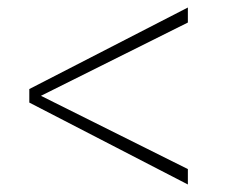

<svg xmlns="http://www.w3.org/2000/svg" viewBox="-20 -506 600 511"><path d="M58 -233V-269L480 -486V-446L89 -251L480 -56V-15Z"/></svg>

Font: Cairo ExtraLight
Style: Regular
Weight: 250
Designer: Mohamed Gaber, the designers of Titillium
Foundry: Kief Type Foundry
Version: Version 2.009; ttfautohint (v1.5.33-1714) -l 8 -r 50 -G 200 